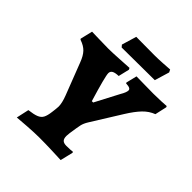

<svg xmlns="http://www.w3.org/2000/svg" viewBox="-221 -953 1106 1106"><g transform="rotate(45 332.0 -400.0)"><path d="M336 -362H347L423 -507Q442 -539 442 -555Q442 -564 433 -568.5Q424 -573 403 -574L401 -579L417 -645Q456 -645 479 -644L556 -643Q585 -643 618 -644.5Q651 -646 661 -647L664 -640L648 -568Q611 -554 582 -524Q553 -494 520 -441L408 -261Q393 -237 388.5 -216.5Q384 -196 376 -141Q374 -123 374 -117Q374 -95 383.5 -85.5Q393 -76 415 -76Q432 -76 446 -77Q460 -78 464 -79L468 -74L449 5Q429 4 375 2Q321 0 271 0Q234 0 175 4Q116 8 97 10L114 -67Q155 -72 175.5 -80.5Q196 -89 205 -106Q214 -123 218 -156L221 -180Q223 -196 223 -204Q223 -234 206 -278L131 -472Q116 -512 96 -533Q76 -554 40 -566L36 -571L54 -646Q70 -646 111.5 -644.5Q153 -643 189 -643Q218 -643 276.5 -646.5Q335 -650 354 -651L359 -641L343 -574Q314 -573 301.5 -565.5Q289 -558 289 -543Q289 -517 336 -362ZM507 -704 371 -703 239 -702 228 -715 255 -805 404 -804Q434 -804 474 -806.5Q514 -809 526 -810L534 -794Z"/></g></svg>

Font: Alegreya SC ExtraBold
Style: Italic
Weight: 800
Italic angle: -7°
Designer: Juan Pablo del Peral
Foundry: Huerta Tipografica
Version: Version 2.007; ttfautohint (v1.6)